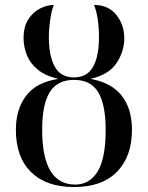

<svg xmlns="http://www.w3.org/2000/svg" viewBox="-20 -744 597 774"><path d="M278 10Q167 10 105.5 -50Q44 -110 44 -221Q44 -302 84.5 -357Q125 -412 215 -426Q163 -438 132.5 -463Q102 -488 88.5 -521.5Q75 -555 75 -590Q75 -637 94.5 -666.5Q114 -696 142 -710Q170 -724 197 -724Q188 -703 182.5 -665Q177 -627 177 -595Q177 -518 201 -475Q225 -432 278 -432Q331 -432 355 -474.5Q379 -517 379 -594Q379 -636 373.5 -669.5Q368 -703 359 -724Q417 -724 449 -684Q481 -644 481 -590Q481 -537 450 -490Q419 -443 345 -426Q429 -411 470.5 -358.5Q512 -306 512 -220Q512 -114 452 -52Q392 10 278 10ZM283 0Q342 0 374 -53.5Q406 -107 406 -220Q406 -322 376 -372Q346 -422 279 -422Q211 -422 180.5 -372.5Q150 -323 150 -221Q150 0 283 0Z"/></svg>

Font: Noto Serif Display ExtraCondensed Medium
Style: Regular
Weight: 500
Width: 2
Designer: Monotype Design Team
Foundry: Monotype Imaging Inc.
Version: Version 2.009